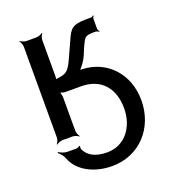

<svg xmlns="http://www.w3.org/2000/svg" viewBox="-126 -593 796 881"><g transform="rotate(-20 271.5 -152.5)"><path d="M293 -285C308 -302 320 -323 329 -347C342 -379 352 -399 359 -406C366 -413 379 -416 398 -416H410C416 -416 424 -412 427 -409L429 -411C426 -414 422 -422 422 -428V-476C422 -480 426 -485 428 -487L425 -490C423 -488 418 -484 414 -484H405C338 -484 317 -479 296 -435L251 -336C240 -312 230 -296 219 -288C210 -281 197 -277 179 -275C174 -275 164 -273 161 -270L164 -267C167 -270 168 -281 168 -287V-464C168 -473 174 -488 179 -493L177 -495C172 -490 157 -484 148 -484H98C89 -484 74 -490 69 -495L67 -493C72 -488 78 -473 78 -464V-20C78 -11 72 4 67 9L69 11C74 6 89 0 98 0H148C157 0 172 6 177 11L179 9C174 4 168 -11 168 -20V-183C168 -192 164 -209 159 -214L157 -212C162 -207 179 -203 188 -203H263C360 -203 414 -139 414 -41C414 49 360 123 273 123C218 123 182 105 165 70C163 66 163 56 164 53L161 51C159 54 150 58 145 58H101C87 58 68 50 60 44L57 48C66 54 79 69 84 82C108 150 185 190 273 190C407 190 501 86 501 -49C501 -175 417 -270 295 -275C288 -275 281 -275 276 -272L278 -269C283 -271 289 -280 293 -285Z"/></g></svg>

Font: Gamestation Storm
Style: Regular
Weight: 400
Designer: Jonas Hecksher
Foundry: Jonas Hecksher, Playtypeª, e-types AS
Version: Version 1.003